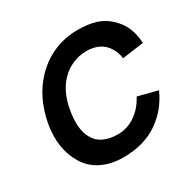

<svg xmlns="http://www.w3.org/2000/svg" viewBox="-170 -938 1126 1124"><g transform="rotate(-30 393.0 -375.5)"><path d="M729 -221Q705 -168.5 672.2 -127.5Q639.5 -86.5 589.5 -51Q493 15.5 354 15.5Q270.5 15.5 207 -16Q143.5 -47.5 108.5 -107.5Q41.5 -219.5 68.5 -375Q99 -541.5 202 -645Q262 -705.5 336 -735.5Q410 -765.5 492.5 -765.5Q561 -765.5 612 -750Q663 -734.5 702 -698Q744 -659 763.2 -612.5Q782.5 -566 785.5 -508.5L640.5 -488.5Q635 -529 617.5 -557.5Q574.5 -632.5 474 -632.5Q425.5 -632.5 380 -613Q334.5 -593.5 301 -557.5Q239.5 -493.5 220 -382.5Q198 -258.5 237.5 -192.5Q257.5 -155 298.2 -136.2Q339 -117.5 391.5 -117.5Q484 -117.5 554 -192.5Q567.5 -208 578.2 -223.5Q589 -239 597 -255Z"/></g></svg>

Font: Russisch Sans ExtraBold
Style: Italic
Weight: 800
Width: 4
Italic angle: -10°
Designer: Michael Sharanda (font) & Cristiano Sobral (main changes)
Foundry: Michael Sharanda
Version: Version 2.00;September 8, 2020;FontCreator 13.0.0.2681 64-bi